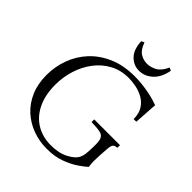

<svg xmlns="http://www.w3.org/2000/svg" viewBox="-239 -1015 1175 1175"><g transform="rotate(45 349.0 -427.0)"><path d="M364 15Q300 15 242 -6Q184 -27 139 -68Q94 -109 68.5 -168.5Q43 -228 43 -304Q43 -376 67.5 -443.5Q92 -511 141 -564Q190 -617 262.5 -648.5Q335 -680 431 -680Q480 -680 536 -671Q592 -662 644 -643L634 -490H611Q611 -538 591 -569Q571 -600 540 -617Q509 -634 475 -640.5Q441 -647 412 -647Q344 -647 290.5 -618Q237 -589 199.5 -539.5Q162 -490 142.5 -428Q123 -366 123 -300Q123 -212 153.5 -148.5Q184 -85 239 -51.5Q294 -18 367 -18Q435 -18 483 -43.5Q531 -69 544 -99Q551 -114 553.5 -132Q556 -150 557 -190Q559 -239 551.5 -260.5Q544 -282 519 -288Q494 -294 442 -295V-318H665V-295Q643 -294 635.5 -284Q628 -274 626 -248L622 -190Q620 -158 620 -136.5Q620 -115 624 -89Q606 -72 570 -47.5Q534 -23 482.5 -4Q431 15 364 15ZM544 -869 563 -860Q550 -791 511 -756.5Q472 -722 425 -722Q378 -722 344 -756.5Q310 -791 307 -860L326 -869Q343 -821 370 -804Q397 -787 429 -787Q461 -787 491.5 -804Q522 -821 544 -869Z"/></g></svg>

Font: Bona Nova SC
Style: Italic
Weight: 400
Italic angle: -4°
Designer: Mateusz Machalski
Foundry: Capitalics
Version: Version 4.001; ttfautohint (v1.8.4.7-5d5b)